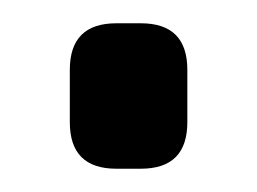

<svg xmlns="http://www.w3.org/2000/svg" viewBox="-20 -136 221 165"><path d="M80 9H101Q141 9 141 -31V-76Q141 -116 101 -116H80Q40 -116 40 -76V-31Q40 9 80 9Z"/></svg>

Font: WD-XL Lubrifont TC
Style: Regular
Weight: 400
Designer: [WD-XL Lubrifont] Copyright 2020-2022 (c) NightFurySL2001, Skr-ZERO; [ZCOOL QingKe HuangYou] Copyright 2018-2022 (c) The
Version: Version 2.001;hotconv 1.1.1;makeotfexe 2.6.0